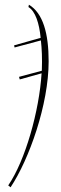

<svg xmlns="http://www.w3.org/2000/svg" viewBox="-20 -558 258 817"><path d="M15 231 25 239C104 120 187 -113 187 -297C187 -416 163 -502 103 -538L101 -528C131 -510 147 -458 153 -397L40 -365L42 -356L154 -386C158 -351 160 -310 158 -257L61 -231L64 -220L157 -246C147 -87 88 125 15 231Z"/></svg>

Font: Noto Serif Display Condensed Thin
Style: Italic
Weight: 100
Width: 3
Italic angle: -12°
Designer: Monotype Design Team
Foundry: Monotype Imaging Inc.
Version: Version 2.009